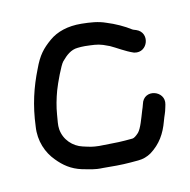

<svg xmlns="http://www.w3.org/2000/svg" viewBox="-90 -719 748 756"><g transform="rotate(-15 284.5 -341.5)"><path d="M507.8 -550C497.6 -554.4 497.9 -553.4 493.9 -556.1C468.6 -575.6 434.3 -594.9 401.9 -608C372 -621.7 341.4 -626.1 305.6 -629.9C251.6 -635.3 206.4 -624.1 173.4 -600.3C137.6 -574.5 116.9 -553.1 93.5 -502.8C61 -437.6 37.9 -369.8 27.3 -285.6C18.1 -228.2 36.7 -176.5 66.8 -141C90.3 -112.2 117.6 -89 160.2 -75.9C188.8 -68.5 204.4 -60.9 242.3 -59.1C276.7 -55.8 313.7 -52 352 -52H383C402.1 -52 419.8 -56.7 436.9 -66.6C479.1 -93 503.3 -128.1 520.5 -175.6C527.9 -196.6 533.7 -204 540 -227.1L542.9 -236.8C559.2 -291.1 474.8 -320.6 457.7 -261C455.2 -252.7 452.2 -246.7 448.8 -238.3C436.5 -207.6 424 -171.7 409.7 -157.1C399.1 -147.4 389.4 -141 383 -141H352C318 -141 286.5 -145.1 248.9 -146.9C221.4 -149.9 213.6 -152.9 185.6 -161.8C148.6 -173.5 117.3 -207 113.9 -250.9C112.5 -269.1 117.1 -285 120.7 -309.2C125.4 -338.8 134.8 -371.6 145.9 -401.2C156 -428 186.9 -493.6 198.7 -505.3C218.6 -525.2 239.7 -542 267 -542C276.2 -542 285.2 -542.4 296.1 -541.2C327 -537.5 344.7 -536.2 367 -527.1L391.7 -515.7C413.6 -503.6 445.3 -479.8 475.2 -467C475.9 -466.7 477.2 -466.2 478.1 -466C530.8 -450.9 559 -528 507.8 -550Z"/></g></svg>

Font: Just Breathe
Style: Bd
Weight: 400
Foundry: Cannot Into Space Fonts
Version: Version 0.72